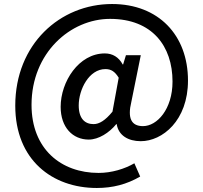

<svg xmlns="http://www.w3.org/2000/svg" viewBox="-20 -755 1012 956"><path d="M462 181C541 181 611 163 678 124L649 58C601 86 536 106 471 106C284 106 137 -13 137 -233C137 -492 331 -661 528 -661C738 -661 839 -525 839 -349C839 -211 762 -127 692 -127C634 -127 614 -166 634 -248L681 -480H607L593 -434H591C571 -471 540 -489 502 -489C372 -489 282 -348 282 -223C282 -121 342 -60 422 -60C471 -60 524 -94 559 -137H561C570 -80 619 -52 681 -52C788 -52 916 -154 916 -354C916 -580 769 -735 538 -735C279 -735 56 -535 56 -229C56 41 240 181 462 181ZM446 -137C403 -137 372 -164 372 -230C372 -309 423 -411 505 -411C533 -411 552 -399 571 -368L540 -199C504 -155 474 -137 446 -137Z"/></svg>

Font: Noto Sans JP Medium
Style: Regular
Weight: 500
Designer: Ryoko NISHIZUKA 西塚涼子 (kana, bopomofo & ideographs); Paul D. Hunt (Latin, Greek & Cyrillic); Sandoll Communications 산돌커뮤니
Foundry: Adobe
Version: Version 2.004;hotconv 1.0.118;makeotfexe 2.5.65603